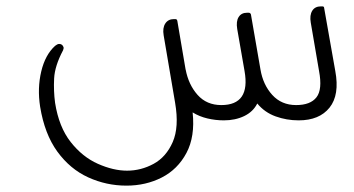

<svg xmlns="http://www.w3.org/2000/svg" viewBox="-20 -369 1112 603"><path d="M998 -344 1033 -146Q1047 -71 1015 -31Q983 9 918 9Q880 9 845.5 -3.5Q811 -16 788 -44Q775 -18 747 -4.5Q719 9 683 9Q657 9 631.5 3Q606 -3 585 -16Q593 60 565.5 111.5Q538 163 488 188.5Q438 214 377 214Q314 214 257 188Q200 162 160 107Q120 52 106 -34Q97 -92 109.5 -144.5Q122 -197 153 -225Q156 -227 159 -229Q162 -231 166 -231Q177 -231 180 -219Q180 -217 178 -211Q152 -162 150 -122.5Q148 -83 153 -46Q165 30 202 77Q239 124 287.5 145.5Q336 167 379 167Q423 167 462.5 145.5Q502 124 522.5 77Q543 30 530 -46L494 -258Q490 -281 499 -295Q508 -309 526 -309H531Q536 -309 537 -303L563 -150V-151Q572 -103 600.5 -71Q629 -39 675 -39Q767 -39 748 -146L725 -278Q721 -302 729.5 -315.5Q738 -329 756 -329H761Q766 -329 768 -324L798 -151Q806 -103 835 -71Q864 -39 910 -39Q955 -39 974 -63.5Q993 -88 982 -146L956 -298Q952 -321 960.5 -335Q969 -349 988 -349H992Q998 -349 998 -344Z"/></svg>

Font: Zain Light
Style: Italic
Weight: 300
Italic angle: -10°
Designer: Zain,Boutros
Foundry: Mobile Telecommunications Company (Zain), 2024
Version: Version 1.51; ttfautohint (v1.8.4)